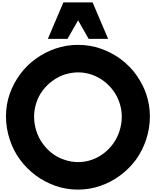

<svg xmlns="http://www.w3.org/2000/svg" viewBox="-20 -1575 1303 1605"><path d="M30 -602Q30 -701 61 -789.5Q92 -878 148 -954Q203 -1029 279.5 -1084Q356 -1139 444 -1169Q488 -1184 535.5 -1192Q583 -1200 632 -1200Q733 -1200 822 -1168.5Q911 -1137 985 -1084Q1070 -1021 1123 -943.5Q1176 -866 1202 -790Q1217 -745 1225 -698Q1233 -651 1233 -602Q1233 -504 1202.5 -411Q1172 -318 1117 -241Q1061 -165 984.5 -108.5Q908 -52 821 -22Q730 10 632 10Q532 10 442 -22Q352 -54 278 -109Q203 -165 147.5 -240Q92 -315 61 -410Q46 -455 38 -503.5Q30 -552 30 -602ZM265 -600Q265 -539 284 -480Q303 -421 336 -376Q372 -326 418 -291.5Q464 -257 517 -240Q573 -220 633 -220Q693 -220 748 -239.5Q803 -259 848 -294Q893 -328 927 -375.5Q961 -423 979 -480Q988 -508 993 -538Q998 -568 998 -600Q998 -659 979 -715.5Q960 -772 927 -817Q857 -912 747 -951Q692 -970 633 -970Q585 -970 529 -954.5Q473 -939 417 -898Q371 -864 336.5 -818Q302 -772 284 -717Q275 -689 270 -659.5Q265 -630 265 -600ZM380 -1250 510 -1555H754L884 -1250H721L633 -1405L544 -1250Z"/></svg>

Font: Boldonse
Style: Regular
Weight: 400
Designer: Universitype Foundry
Foundry: Universitype Foundry
Version: Version 1.000; ttfautohint (v1.8.4.7-5d5b)